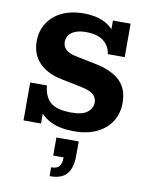

<svg xmlns="http://www.w3.org/2000/svg" viewBox="-93 -659 752 983"><g transform="rotate(10 283.5 -167.5)"><path d="M317 10Q244 10 195.5 -13.5Q147 -37 120 -84L144 -72V0H53V-197H140Q145 -140 177.5 -111Q210 -82 287 -82Q345 -82 370.5 -103Q396 -124 396 -153Q396 -179 377 -195Q358 -211 314 -220L206 -242Q132 -257 90.5 -300.5Q49 -344 49 -411Q49 -463 74 -504Q99 -545 147 -569Q195 -593 263 -593Q326 -593 370.5 -571Q415 -549 439 -503H415V-583H507V-409H419Q414 -450 382 -475.5Q350 -501 290 -501Q256 -501 233.5 -491.5Q211 -482 201 -466.5Q191 -451 191 -433Q191 -409 208 -393Q225 -377 266 -369L374 -347Q453 -330 495 -289.5Q537 -249 537 -176Q537 -122 511 -80Q485 -38 435.5 -14Q386 10 317 10ZM234 258V212Q263 212 275.5 198Q288 184 288 151H234V57H350V131Q350 170 339.5 198.5Q329 227 304 242.5Q279 258 234 258Z"/></g></svg>

Font: Rokkitt SemiBold
Style: Bold
Weight: 700
Version: Version 3.103